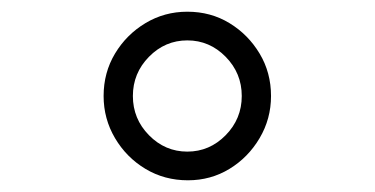

<svg xmlns="http://www.w3.org/2000/svg" viewBox="-20 -731 640 328"><path d="M301 -423Q261 -423 228.5 -442.5Q196 -462 176.5 -495Q157 -528 157 -567Q157 -607 176.5 -639.5Q196 -672 228.5 -691.5Q261 -711 300 -711Q340 -711 372 -691.5Q404 -672 423.5 -639.5Q443 -607 443 -567Q443 -528 423.5 -495Q404 -462 372 -442.5Q340 -423 301 -423ZM300 -472Q338 -472 365.5 -500Q393 -528 393 -567Q393 -606 365.5 -634Q338 -662 300 -662Q262 -662 234.5 -634Q207 -606 207 -567Q207 -528 234.5 -500Q262 -472 300 -472Z"/></svg>

Font: Red Hat Mono
Style: Regular
Weight: 400
Designer: Pentagram, MCKL
Foundry: Pentagram, MCKL
Version: Version 1.023